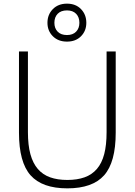

<svg xmlns="http://www.w3.org/2000/svg" viewBox="-20 -1022 737 1052"><path d="M349 10Q211 10 147.5 -61.5Q84 -133 84 -295V-740H133V-298Q133 -227 146.5 -177.5Q160 -128 187 -96.5Q214 -65 254.5 -50.5Q295 -36 349 -36Q403 -36 443.5 -50.5Q484 -65 511 -96.5Q538 -128 551 -177.5Q564 -227 564 -298V-740H614V-295Q614 -133 550.5 -61.5Q487 10 349 10ZM347 -794Q299 -794 269.5 -823.5Q240 -853 240 -897Q240 -942 269.5 -972Q299 -1002 347 -1002Q395 -1002 424 -972Q453 -942 453 -897Q453 -853 424 -823.5Q395 -794 347 -794ZM347 -830Q379 -830 397 -848.5Q415 -867 415 -897Q415 -928 397 -946.5Q379 -965 347 -965Q314 -965 296 -946.5Q278 -928 278 -897Q278 -867 296 -848.5Q314 -830 347 -830Z"/></svg>

Font: Encode Sans Narrow
Style: ExtraLight
Weight: 200
Designer: Pablo Impallari, Andres Torresi
Foundry: Pablo Impallari, Andres Torresi
Version: Version 1.000; ttfautohint (v1.00) -l 8 -r 50 -G 200 -x 14 -